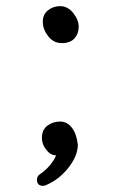

<svg xmlns="http://www.w3.org/2000/svg" viewBox="-20 -498 390 624"><path d="M120.1 106Q100.1 106 100.1 85.9Q100.1 75.2 108.9 68.8Q127 57.1 143.1 38.1Q158.2 19 162.1 6.8Q149.9 6.8 140.1 -1Q116.2 -22.9 116.2 -49.8Q116.2 -76.2 134 -89.6Q151.9 -103 175 -103Q198.2 -103 213.6 -83Q229 -63 232.9 -27.8Q232.9 7.8 202.9 46.4Q172.9 85 130.9 103Q125 106 120.1 106ZM175.8 -478Q200.2 -478 218 -455.6Q235.8 -433.1 235.8 -411.1Q235.8 -388.2 221.9 -373Q208 -357.9 180.9 -357.9Q153.8 -357.9 136.5 -380.4Q119.1 -402.8 119.1 -427Q119.1 -451.2 136 -464.6Q152.8 -478 175.8 -478Z"/></svg>

Font: LXGW WenKai Screen
Style: Regular
Weight: 400
Designer: LXGW / Fontworks Inc.
Foundry: LXGW / Fontworks Inc.
Version: Version 1.510;January 18,2025